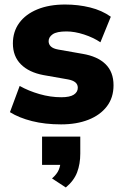

<svg xmlns="http://www.w3.org/2000/svg" viewBox="-20 -539 546 849"><path d="M250 11Q179 11 121.5 -3.5Q64 -18 24 -43L67 -159Q106 -137 154.5 -123Q203 -109 251 -109Q289 -109 306.5 -120.5Q324 -132 324 -151Q324 -166 313 -175Q302 -184 280 -188L172 -207Q108 -219 72.5 -254.5Q37 -290 37 -347Q37 -399 65 -437.5Q93 -476 145 -497.5Q197 -519 268 -519Q326 -519 378.5 -506Q431 -493 470 -465L424 -352Q393 -373 351.5 -386.5Q310 -400 274 -400Q231 -400 213 -387.5Q195 -375 195 -357Q195 -343 205 -333.5Q215 -324 237 -320L345 -301Q411 -290 446.5 -255.5Q482 -221 482 -162Q482 -107 452.5 -68.5Q423 -30 371 -9.5Q319 11 250 11ZM271 290 210 250Q232 231 240 211.5Q248 192 248 170L284 190H166V65H335V140Q335 186 321 223Q307 260 271 290Z"/></svg>

Font: Mulish ExtraLight Black
Style: Regular
Weight: 900
Version: Version 3.603